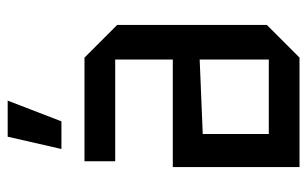

<svg xmlns="http://www.w3.org/2000/svg" viewBox="-170 -430 800 500"><g transform="rotate(90 230.0 -180.0)"><path d="M45 -85V-475L130 -560H415V-230H135V-80H400V0H130ZM135 -300 329 -308V-480H135ZM368 60 336 200H242L296 60Z"/></g></svg>

Font: Tektur SemiCondensed
Style: Regular
Weight: 400
Width: 4
Designer: Adam Jagosz
Foundry: Adam Jagosz
Version: Version 1.005;gftools[0.9.30]